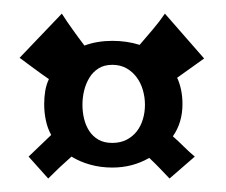

<svg xmlns="http://www.w3.org/2000/svg" viewBox="-20 -520 332 282"><path d="M192.9 -366.2Q192.9 -377 189.9 -387.5Q187 -397.9 180.9 -406.2Q174.8 -414.6 165.8 -419.7Q156.7 -424.8 145 -424.8Q132.8 -424.8 124.5 -419.4Q116.2 -414.1 111.1 -405.5Q106 -397 103.5 -386.7Q101.1 -376.5 101.1 -366.2Q101.1 -355.5 103.5 -345.5Q106 -335.4 111.1 -327.6Q116.2 -319.8 124.5 -314.9Q132.8 -310.1 145 -310.1Q156.7 -310.1 165.8 -314.7Q174.8 -319.3 180.9 -327.1Q187 -335 189.9 -345Q192.9 -355 192.9 -366.2ZM279.8 -434.1 240.2 -405.8Q248 -388.7 248 -367.2Q248 -339.8 233.9 -319.8Q242.2 -312.5 250 -304.7Q257.8 -296.9 266.1 -290L229 -257.8Q221.7 -265.6 214.6 -272.9Q207.5 -280.3 199.2 -288.1Q174.8 -273.9 145 -273.9Q127.9 -273.9 112.8 -278.1Q97.7 -282.2 85 -290Q76.2 -282.2 67.6 -274.2Q59.1 -266.1 50.8 -257.8L22 -290L55.2 -321.8Q49.8 -331.5 47.4 -343Q44.9 -354.5 44.9 -367.2Q44.9 -377 46.4 -386.2Q47.9 -395.5 51.8 -403.8Q40.5 -411.6 30 -419.4Q19.5 -427.2 8.8 -435.1L70.8 -500Q78.6 -487.8 86.7 -476.6Q94.7 -465.3 104 -453.1Q122.6 -460 145 -460Q166.5 -460 185.1 -454.1Q194.8 -465.3 204.3 -476.6Q213.9 -487.8 222.2 -500Z"/></svg>

Font: Original Surfer
Style: Regular
Weight: 400
Designer: Astigmatic (AOETI)
Foundry: Astigmatic (AOETI)
Version: Version 1.001